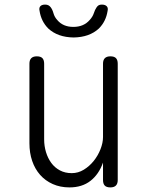

<svg xmlns="http://www.w3.org/2000/svg" viewBox="-20 -805 640 835"><path d="M428 -209V-528Q428 -544 436 -552Q444 -560 460 -560Q477 -560 484.5 -552Q492 -544 492 -528V-22Q492 -6 484 2Q476 10 460 10Q443 10 435.5 2Q428 -6 428 -22V-98Q410 -47 373.5 -18.5Q337 10 282 10Q242 10 209.5 -4.5Q177 -19 154.5 -44.5Q132 -70 120 -105Q108 -140 108 -182V-528Q108 -544 116 -552Q124 -560 140 -560Q157 -560 164.5 -552Q172 -544 172 -528V-199Q172 -170 180 -143.5Q188 -117 203 -96.5Q218 -76 240.5 -64Q263 -52 292 -52Q320 -52 344.5 -67Q369 -82 387.5 -105Q406 -128 417 -156Q428 -184 428 -209ZM152 -758Q149 -771 155.5 -778Q162 -785 176 -785Q185 -785 190.5 -782Q196 -779 200 -774Q208 -764 212.5 -747.5Q217 -731 229 -718Q254 -688 299 -688Q344 -688 370 -718Q383 -732 388 -747.5Q393 -763 400 -773Q404 -779 409 -782Q414 -785 423 -785Q437 -785 444 -778Q451 -771 448 -758Q441 -712 410 -681Q369 -643 300 -642Q231 -643 190 -681Q159 -712 152 -758Z"/></svg>

Font: Maple Mono NL ExtraLight
Style: Regular
Weight: 275
Monospace: yes
Designer: subframe7536
Version: Version 7.000